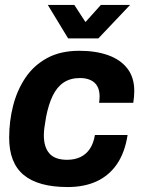

<svg xmlns="http://www.w3.org/2000/svg" viewBox="-20 -743 596 775"><path d="M253 12Q135 12 76 -36.5Q17 -85 17 -187Q17 -254 33 -316.5Q49 -379 82.5 -429Q116 -479 170 -508.5Q224 -538 300 -538Q367 -538 417 -520Q467 -502 494.5 -466Q522 -430 522 -376Q522 -365 521 -353Q520 -341 518 -328H380Q381 -335 381.5 -341.5Q382 -348 382 -354Q382 -378 373 -394.5Q364 -411 346 -419.5Q328 -428 303 -428Q264 -428 237 -410Q210 -392 193 -357Q176 -322 166 -271Q161 -243 159 -226.5Q157 -210 157 -197Q157 -149 179.5 -123.5Q202 -98 251 -98Q282 -98 305.5 -109.5Q329 -121 343.5 -143.5Q358 -166 363 -198H495Q484 -127 452 -80.5Q420 -34 370 -11Q320 12 253 12ZM255 -588 173 -723H280L325 -654L387 -723H505L377 -588Z"/></svg>

Font: Archivo VF Beta
Style: Italic
Weight: 400
Italic angle: -10°
Designer: Hector Gatti
Foundry: Omnibus-Type
Version: Version 1.002